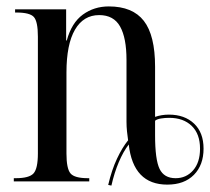

<svg xmlns="http://www.w3.org/2000/svg" viewBox="-20 -565 654 598"><path d="M317 11Q328 -36 344.5 -71Q361 -106 379 -128Q377 -141 375.5 -156Q374 -171 374 -185V-378Q374 -447 354 -482.5Q334 -518 289 -518Q240 -518 213.5 -472.5Q187 -427 187 -339V-87Q187 -40 199.5 -25Q212 -10 254 -10H258V0H23V-10H29Q71 -10 84.5 -25Q98 -40 98 -87V-451Q98 -498 85.5 -512Q73 -526 31 -526H27V-536H186V-439H188Q203 -494 238 -519.5Q273 -545 319 -545Q393 -545 428 -500Q463 -455 463 -357V-201Q483 -208 506 -208Q555 -208 584.5 -180Q614 -152 614 -102Q614 -51 584 -20.5Q554 10 501 10Q395 10 381 -115Q364 -93 350 -60Q336 -27 327 13ZM527 -10Q560 -10 581.5 -34.5Q603 -59 603 -102Q603 -148 577 -173Q551 -198 507 -198Q494 -198 481.5 -196Q469 -194 463 -189V-144Q463 -68 477 -39Q491 -10 527 -10Z"/></svg>

Font: Noto Serif Display Condensed
Style: Regular
Weight: 400
Width: 3
Designer: Monotype Design Team
Foundry: Monotype Imaging Inc.
Version: Version 2.009